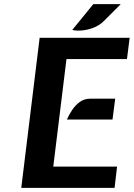

<svg xmlns="http://www.w3.org/2000/svg" viewBox="-20 -910 648 930"><path d="M83 0 172 -727H608L595 -624H302L238 -103H547L535 0ZM304 -331Q313.5 -353 329 -376.5Q344.5 -400 366.2 -416Q388 -432 417 -432H538L525 -331ZM330 -765 432 -890H565L483 -808Q460 -785.5 430.5 -774.8Q401 -764 373.8 -762.2Q346.5 -760.5 330 -765Z"/></svg>

Font: Expletus Sans
Style: Bold Italic
Weight: 700
Italic angle: -7°
Version: Version 7.500